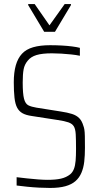

<svg xmlns="http://www.w3.org/2000/svg" viewBox="-20 -919 487 947"><path d="M227 8Q202 8 172.5 6.5Q143 5 114 2Q85 -1 62 -4V-45Q87 -42 114.5 -39Q142 -36 168.5 -34Q195 -32 214 -32Q255 -32 281 -38Q307 -44 326 -59Q338 -69 344.5 -85.5Q351 -102 353 -126.5Q355 -151 355 -184Q355 -230 353.5 -256.5Q352 -283 344 -296Q336 -309 317.5 -315.5Q299 -322 265 -327L136 -347Q108 -351 91 -360.5Q74 -370 64.5 -388Q55 -406 51.5 -437Q48 -468 48 -513Q48 -562 58 -597Q68 -632 88.5 -654Q109 -676 143.5 -686Q178 -696 227 -696Q256 -696 284 -694.5Q312 -693 335.5 -690Q359 -687 374 -683V-644Q355 -648 331 -650.5Q307 -653 282.5 -654.5Q258 -656 236 -656Q188 -656 160 -647.5Q132 -639 117 -620Q101 -601 96.5 -577Q92 -553 92 -512Q92 -457 98.5 -432Q105 -407 120 -399.5Q135 -392 160 -388L280 -369Q313 -364 335 -357Q357 -350 370.5 -336.5Q384 -323 391 -299Q394 -292 396 -280.5Q398 -269 398.5 -248Q399 -227 399 -190Q399 -152 395.5 -121.5Q392 -91 381.5 -66.5Q371 -42 352 -25.5Q333 -9 302.5 -0.5Q272 8 227 8ZM198 -762 119 -894V-899H151L224 -794L299 -899H330V-894L251 -762Z"/></svg>

Font: Saira Condensed ExtraLight
Style: Regular
Weight: 250
Width: 3
Designer: Hector Gatti with collaboration of the Omnibus-Type team
Foundry: Omnibus-Type
Version: Version 1.101